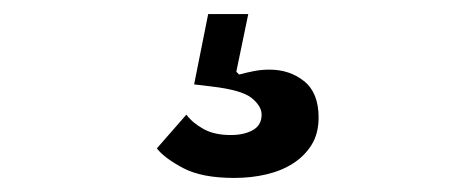

<svg xmlns="http://www.w3.org/2000/svg" viewBox="-20 -44 640 273"><path d="M313 209Q267 209 240.5 195Q214 181 203 167L245 119Q254 131 269.5 139.5Q285 148 308 148Q327 148 339.5 141Q352 134 352 119Q352 107 338 95.5Q324 84 281 79L256 76L276 -24H333L316 58L320 62Q331 59 341.5 57Q352 55 363 55Q392 55 412.5 71.5Q433 88 433 123Q433 146 423 162Q413 178 396.5 188.5Q380 199 358.5 204Q337 209 313 209Z"/></svg>

Font: IBM Plex Sans Devanagari Medium
Style: Regular
Weight: 500
Designer: Mike Abbink, Paul van der Laan, Pieter van Rosmalen, Erin McLaughlin
Foundry: Bold Monday
Version: Version 1.1